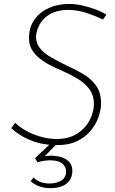

<svg xmlns="http://www.w3.org/2000/svg" viewBox="-20 -727 584 971"><path d="M501 -628Q471 -643 424 -659.5Q377 -676 328 -677Q279 -677 247 -662.5Q215 -648 196.5 -626Q178 -604 170.5 -581.5Q163 -559 162 -544Q162 -507 184 -481Q206 -455 242 -435Q278 -415 318 -395Q361 -376 401 -352.5Q441 -329 466.5 -293Q492 -257 491 -200Q490 -168 477 -132Q464 -96 437 -64Q410 -32 367 -12Q324 8 262 7Q208 6 165 -7Q122 -20 90 -39.5Q58 -59 37 -79L57 -106Q77 -86 109 -67.5Q141 -49 181 -37Q221 -25 264 -24Q328 -24 370 -51Q412 -78 433 -118.5Q454 -159 455 -199Q455 -245 432 -276Q409 -307 372 -329Q335 -351 294 -369Q263 -382 232.5 -398Q202 -414 177.5 -434Q153 -454 139 -480Q125 -506 127 -541Q128 -592 155.5 -629.5Q183 -667 228 -687Q273 -707 328 -707Q361 -707 395 -699.5Q429 -692 460.5 -680.5Q492 -669 518 -653ZM150 170Q160 182 178 190.5Q196 199 222 201Q260 202 285 189Q310 176 314 148Q317 123 300 104.5Q283 86 242 84Q226 83 204 86Q182 89 170 94L157 73L239 -4L265 3L187 83L171 74Q183 68 206 63.5Q229 59 251 61Q300 64 325 87Q350 110 345 150Q342 177 324.5 194.5Q307 212 280.5 219Q254 226 222 224Q193 222 170.5 212Q148 202 135 189Z"/></svg>

Font: Josefin Sans ExtraLight
Style: Italic
Weight: 250
Italic angle: -7°
Designer: Santiago Orozco
Foundry: Typemade
Version: Version 2.000